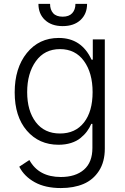

<svg xmlns="http://www.w3.org/2000/svg" viewBox="-20 -747 641 983"><path d="M366.2 -727.1H425.8Q425.8 -675.8 392.1 -644.5Q358.4 -613.3 300.8 -613.3Q244.1 -613.3 210.4 -644.5Q176.8 -675.8 176.8 -727.1H236.3Q236.3 -697.3 252.2 -679.4Q268.1 -661.6 300.8 -661.6Q333.5 -661.6 349.9 -679.7Q366.2 -697.8 366.2 -727.1ZM291.5 215.8Q211.9 215.8 158 186Q104 156.2 78.6 106.4L130.4 72.3Q178.2 159.2 291.5 159.2Q366.7 159.2 409.9 121.6Q453.1 84 453.1 10.3V-112.8H447.3Q438.5 -92.3 425.5 -74.7Q412.6 -57.1 392.8 -40.8Q373 -24.4 344 -15.1Q314.9 -5.9 279.8 -5.9Q179.7 -5.9 117.4 -78.1Q55.2 -150.4 55.2 -273.9Q55.2 -398.4 117.4 -475.6Q179.7 -552.7 280.8 -552.7Q397.5 -552.7 448.7 -441.4H455.1V-545.4H516.6V14.2Q516.6 81.5 486.8 127.7Q457 173.8 407.5 194.8Q357.9 215.8 291.5 215.8ZM287.1 -63.5Q365.7 -63.5 409.9 -119.9Q454.1 -176.3 454.1 -275.4Q454.1 -373.5 409.9 -434.6Q365.7 -495.6 287.1 -495.6Q208 -495.6 163.6 -433.6Q119.1 -371.6 119.1 -275.4Q119.1 -179.7 163.3 -121.6Q207.5 -63.5 287.1 -63.5Z"/></svg>

Font: Interop Light
Style: Regular
Weight: 300
Designer: Rasmus Andersson, Google, Jang Haemin
Foundry: jhaemin
Version: Version 1.007